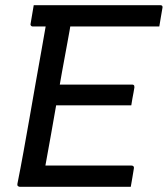

<svg xmlns="http://www.w3.org/2000/svg" viewBox="-20 -720 646 740"><path d="M110 -700H597Q601 -700 603 -699Q605 -698 606 -695.5Q607 -693 606 -689Q603 -670 600 -654Q597 -638 594 -618H106Q103 -618 101 -619.5Q99 -621 98 -623.5Q97 -626 98 -629Q101 -648 104 -664.5Q107 -681 110 -700ZM168 -394H489Q493 -394 495 -392.5Q497 -391 497.5 -389Q498 -387 498 -383Q497 -374 494.5 -362.5Q492 -351 490 -338.5Q488 -326 486 -314H154ZM56 0Q54 0 52 -1Q50 -2 48.5 -3.5Q47 -5 47 -7Q47 -9 47 -11Q59 -71 70.5 -134.5Q82 -198 93.5 -263.5Q105 -329 116.5 -395Q128 -461 140 -527Q152 -593 163 -658H265L255 -643Q252 -623 248 -601Q244 -579 240 -557Q229 -500 218.5 -440Q208 -380 197.5 -320.5Q187 -261 176.5 -201Q166 -141 155 -82H486Q492 -82 494.5 -79Q497 -76 496 -71Q494 -56 490.5 -37.5Q487 -19 484 0Z"/></svg>

Font: RecMonoLinear Nerd Font Mono
Style: Italic
Weight: 400
Italic angle: -10°
Monospace: yes
Version: Version 1.085; ttfautohint (v1.8.4.7-5d5b);Nerd Fonts 3.2.1